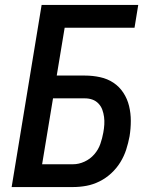

<svg xmlns="http://www.w3.org/2000/svg" viewBox="-20 -755 640 775"><path d="M27 0 148 -735H538L523 -643H241L209 -450H323Q354 -450 384 -443.5Q414 -437 438 -421Q462 -405 478 -380.5Q494 -356 501 -327Q508 -298 508 -267Q508 -236 503 -205Q498 -178 489.5 -151.5Q481 -125 466 -100.5Q451 -76 429.5 -56Q408 -36 382 -23Q356 -10 329 -5Q302 0 275 0ZM150 -92H275Q298 -92 321 -102.5Q344 -113 360.5 -132Q377 -151 385 -174Q393 -197 397 -220Q400 -236 401 -252Q402 -268 400 -283Q398 -298 393 -312Q388 -326 377.5 -337Q367 -348 353 -353Q339 -358 323 -358H194Z"/></svg>

Font: Iosevka Aile Semibold Oblique
Style: Regular
Weight: 600
Italic angle: -9°
Designer: Belleve Invis
Foundry: Belleve Invis
Version: Version 31.1.0; ttfautohint (v1.8.4)